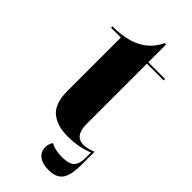

<svg xmlns="http://www.w3.org/2000/svg" viewBox="-270 -711 957 957"><g transform="rotate(45 208.5 -232.5)"><path d="M248 10Q176 10 133 -25.5Q90 -61 90 -150V-526H21V-536Q111 -536 169 -564Q234 -595 264 -661H274V-536H392V-526H274V-101Q274 -16 336 -16Q364 -16 400 -31V59Q400 135 377.5 165.5Q355 196 302 196Q259 196 234.5 177.5Q210 159 210 127Q210 102 223 85Q255 103 303 103Q352 103 371 84.5Q390 66 390 20V-16Q371 -7 335 1.5Q299 10 248 10Z"/></g></svg>

Font: Noto Serif Display SemiCondensed Black
Style: Regular
Weight: 900
Width: 4
Designer: Monotype Design Team
Foundry: Monotype Imaging Inc.
Version: Version 2.009